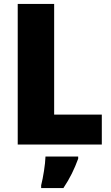

<svg xmlns="http://www.w3.org/2000/svg" viewBox="-20 -734 566 975"><path d="M70 0H497V-152H255V-714H70ZM377 72V61H211C210 100 199 168 189 207V221H302C336 170 357 126 377 72Z"/></svg>

Font: Noto Sans Arabic UI SmCn Bk
Style: Regular
Weight: 900
Width: 4
Designer: Monotype Design Team, Nadine Chahine and Nizar Qandah
Foundry: Monotype Imaging Inc.
Version: Version 2.010